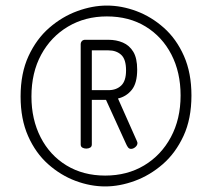

<svg xmlns="http://www.w3.org/2000/svg" viewBox="-20 -705 762 690"><path d="M358 -35Q305 -35 251.5 -55Q198 -75 153 -115Q108 -155 81 -216Q54 -277 54 -358Q54 -442 82.5 -503.5Q111 -565 157 -605Q203 -645 257.5 -665Q312 -685 364 -685Q417 -685 470.5 -665Q524 -645 569 -605Q614 -565 641 -504Q668 -443 668 -362Q668 -278 639.5 -216.5Q611 -155 565 -115Q519 -75 464.5 -55Q410 -35 358 -35ZM358 -74Q437 -74 498 -110.5Q559 -147 594 -212Q629 -277 629 -362Q629 -445 596 -509Q563 -573 503.5 -609.5Q444 -646 364 -646Q286 -646 224.5 -609.5Q163 -573 128 -508.5Q93 -444 93 -358Q93 -276 126 -211.5Q159 -147 219 -110.5Q279 -74 358 -74ZM451 -170Q444 -170 440 -175.5Q436 -181 433 -188L361 -346H310V-186Q310 -178 304 -174.5Q298 -171 290 -171Q282 -171 276 -174.5Q270 -178 270 -186V-547Q270 -552 273.5 -556.5Q277 -561 284 -562H370Q398 -562 421.5 -552Q445 -542 459 -519Q473 -496 473 -455Q473 -406 453.5 -382Q434 -358 404 -351L472 -198Q474 -193 474 -191Q474 -183 466.5 -176.5Q459 -170 451 -170ZM310 -381H370Q398 -381 415.5 -397.5Q433 -414 433 -452Q433 -492 415.5 -508Q398 -524 370 -524H310Z"/></svg>

Font: Dosis Light
Style: Regular
Weight: 300
Designer: EdgarTolentino, PabloImpallari, IginoMarini
Foundry: EdgarTolentino, PabloImpallari, IginoMarini
Version: Version 3.001; ttfautohint (v1.8.2)